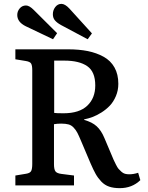

<svg xmlns="http://www.w3.org/2000/svg" viewBox="-20 -954 763 988"><path d="M431.2 -752 293.9 -825.2Q272.9 -836.9 262.5 -849.4Q252 -861.8 252 -880.9Q252 -901.4 264.4 -917.7Q276.9 -934.1 295.9 -934.1Q314.5 -934.1 336.9 -910.2L453.1 -782.2ZM252.9 -752 112.8 -818.8Q68.8 -840.3 68.8 -877Q68.8 -896 81.5 -910.9Q94.2 -925.8 113.8 -925.8Q130.9 -925.8 153.8 -902.8L273.9 -783.2ZM596.2 14.2Q564.5 14.2 541.5 6.3Q518.6 -1.5 501.2 -19.8Q483.9 -38.1 472.4 -58.6Q460.9 -79.1 445.8 -113.8L397 -229Q385.3 -256.8 378.2 -270.5Q371.1 -284.2 359.4 -296.9Q347.7 -309.6 332.8 -313.7Q317.9 -317.9 294.9 -317.9Q274.4 -317.9 257.8 -314.9V-108.9Q257.8 -83 265.1 -72.5Q272.5 -62 295.9 -59.1L360.8 -50.8V0H59.1V-50.8L115.2 -60.1Q135.3 -63.5 140.6 -74.5Q146 -85.4 146 -110.8V-592.8Q146 -617.2 140.1 -627Q134.3 -636.7 112.8 -640.1L59.1 -648.9V-700.2H330.1Q386.7 -700.2 431.6 -691.2Q476.6 -682.1 512.9 -662.1Q549.3 -642.1 569.1 -606.9Q588.9 -571.8 588.9 -522.9Q588.9 -488.8 576.4 -459.5Q564 -430.2 545.2 -410.4Q526.4 -390.6 502 -375.2Q477.5 -359.9 455.8 -351.8Q434.1 -343.8 413.1 -339.8V-336.9Q454.1 -325.7 477.5 -304.2Q501 -282.7 517.1 -244.1L551.8 -162.1Q560.5 -140.6 564.7 -131.6Q568.8 -122.6 576.7 -106.9Q584.5 -91.3 590.1 -85Q595.7 -78.6 604.5 -70.6Q613.3 -62.5 623 -59.8Q632.8 -57.1 645 -57.1Q667 -57.1 690.9 -64.9L702.1 -26.9Q659.7 14.2 596.2 14.2ZM307.1 -371.1Q388.2 -371.1 429.2 -410.2Q470.2 -449.2 470.2 -514.2Q470.2 -585 429 -613.5Q387.7 -642.1 311 -642.1H258.8V-373Q270 -371.1 307.1 -371.1Z"/></svg>

Font: Literata Book Medium
Style: Regular
Weight: 500
Designer: Latin by Veronika Burian and Jose Scaglione. Greek by Irene Vlachou. Cyrillic by Vera Evstafieva
Foundry: TypeTogether
Version: Version 2.003;PS 002.003;hotconv 1.0.88;makeotf.lib2.5.64775